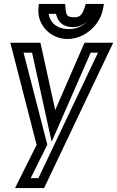

<svg xmlns="http://www.w3.org/2000/svg" viewBox="-20 -725 592 970"><path d="M516 -509H425H407L399 -491L259 -169L188 -492L184 -509H166H68H32L41 -475L165 7L73 191L56 225H92H185H203L211 208L536 -476L552 -509H516ZM475 -459 174 175H135L214 16L219 7L217 -2L99 -459H142L225 -81L241 -9L273 -82L438 -459H475ZM289 -705H203H176L174 -679C169 -597 236 -528 321 -528C407 -528 484 -597 500 -678L505 -705H479H434H413L407 -685C394 -648 383 -638 356 -638C319 -638 314 -646 311 -685L309 -705H289ZM263 -655C272 -616 295 -588 350 -588C378 -588 404 -600 423 -621C401 -594 368 -578 327 -578C271 -578 233 -608 226 -655Z"/></svg>

Font: Gamestation Text Outline
Style: Italic
Weight: 400
Designer: Jonas Hecksher
Foundry: Jonas Hecksher, Playtypeª, e-types AS
Version: Version 1.003